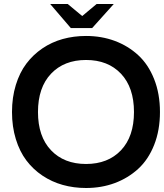

<svg xmlns="http://www.w3.org/2000/svg" viewBox="-20 -920 822 960"><path d="M410.2 -740.2Q487.3 -740.2 553.7 -715.6Q620.1 -690.9 670.9 -644.3Q721.7 -597.7 750.7 -524.4Q779.8 -451.2 779.8 -359.9Q779.8 -268.6 750.7 -195.3Q721.7 -122.1 670.9 -75.7Q620.1 -29.3 553.7 -4.6Q487.3 20 410.2 20Q348.6 20 293.7 4.6Q238.8 -10.7 192.1 -42Q145.5 -73.2 111.8 -117.9Q78.1 -162.6 59.1 -224.6Q40 -286.6 40 -359.9Q40 -433.1 59.1 -495.1Q78.1 -557.1 111.8 -601.8Q145.5 -646.5 191.9 -678Q238.3 -709.5 293.5 -724.9Q348.6 -740.2 410.2 -740.2ZM235.1 -551.3Q169.9 -482.4 169.9 -359.9Q169.9 -237.3 235.1 -168.7Q300.3 -100.1 410.2 -100.1Q520 -100.1 585 -168.7Q649.9 -237.3 649.9 -359.9Q649.9 -482.4 585 -551.3Q520 -620.1 410.2 -620.1Q300.3 -620.1 235.1 -551.3ZM440.9 -779.8H334L231 -899.9H318.8L391.1 -839.8L462.9 -899.9H548.8Z"/></svg>

Font: Miedinger*
Style: Bold
Weight: 700
Version: Version 001.000